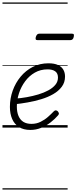

<svg xmlns="http://www.w3.org/2000/svg" viewBox="-20 -1030 617 1550"><path d="M225 19Q170 19 133 -4.5Q96 -28 78 -70Q60 -112 60 -167Q60 -235 82.5 -298Q105 -361 146.5 -411Q188 -461 245 -490Q302 -519 371 -519Q419 -519 448.5 -505Q478 -491 491.5 -467Q505 -443 505 -412Q505 -365 479 -330Q453 -295 409.5 -270Q366 -245 312.5 -229Q259 -213 202.5 -203Q146 -193 96 -188L103 -234Q148 -237 196 -245.5Q244 -254 289 -267.5Q334 -281 370 -300.5Q406 -320 427 -345.5Q448 -371 448 -404Q448 -438 426 -454Q404 -470 364 -470Q307 -470 261.5 -444Q216 -418 183.5 -374.5Q151 -331 133.5 -278Q116 -225 116 -170Q116 -125 129.5 -93.5Q143 -62 169 -46Q195 -30 234 -30Q274 -30 307.5 -46.5Q341 -63 367.5 -86.5Q394 -110 414 -131Q423 -140 431.5 -139Q440 -138 447 -131Q453 -124 455 -116Q457 -108 449 -99Q423 -69 388.5 -42Q354 -15 312.5 2Q271 19 225 19ZM283 -706Q271 -706 268.5 -712.5Q266 -719 269 -731Q273 -744 279.5 -751Q286 -758 297 -758H562Q574 -758 576 -751Q578 -744 575 -731Q572 -718 565 -712Q558 -706 547 -706ZM0 490H526V500H0ZM0 -20H526V0H0ZM0 -505H526V-500H0ZM0 -1010H526V-1000H0Z"/></svg>

Font: Playwrite AU TAS Guides
Style: Regular
Weight: 400
Designer: Veronika Burian, José Scaglione
Foundry: TypeTogether
Version: Version 1.003